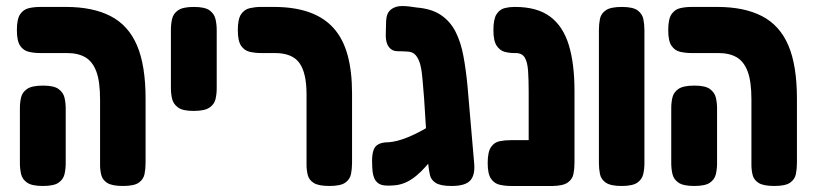

<svg xmlns="http://www.w3.org/2000/svg" viewBox="-20 -608 2703 637"><path d="M388 9Q352 9 336 -1Q320 -11 316 -27.5Q312 -44 312 -61V-278Q312 -338 299.5 -371Q287 -404 263 -418Q239 -432 202 -432H113Q94 -432 76 -436Q58 -440 47 -456Q36 -472 36 -508Q36 -545 47 -561Q58 -577 76 -581Q94 -585 113 -585H199Q288 -585 347 -554.5Q406 -524 434.5 -457.5Q463 -391 463 -280V-68Q463 -48 459.5 -30.5Q456 -13 440.5 -2Q425 9 388 9ZM122 9Q86 9 70 -2Q54 -13 50 -30.5Q46 -48 46 -67V-249Q46 -268 50 -285Q54 -302 70 -313Q86 -324 123 -324Q159 -324 174.5 -312.5Q190 -301 194 -284Q198 -267 198 -248V-66Q198 -47 194 -30Q190 -13 174.5 -2Q159 9 122 9Z M622 -240Q586 -240 570.5 -251.5Q555 -263 551 -280Q547 -297 547 -316V-509Q547 -528 551 -545.5Q555 -563 571 -574Q587 -585 623 -585Q660 -585 675.5 -573.5Q691 -562 695 -544.5Q699 -527 699 -508V-315Q699 -296 695 -279Q691 -262 675 -251Q659 -240 622 -240Z M1073 9Q1037 9 1021 -1Q1005 -11 1001 -27.5Q997 -44 997 -61V-295Q997 -331 991 -357Q985 -383 973 -399.5Q961 -416 940.5 -424Q920 -432 892 -432H846Q827 -432 809 -436Q791 -440 780 -456Q769 -472 769 -508Q769 -545 780 -561Q791 -577 809 -581Q827 -585 845 -585H889Q956 -585 1005.5 -567.5Q1055 -550 1086.5 -515Q1118 -480 1133 -426Q1148 -372 1148 -298V-68Q1148 -48 1144.5 -30.5Q1141 -13 1125.5 -2Q1110 9 1073 9Z M1478 9Q1442 9 1426 -1Q1410 -11 1406.5 -27Q1403 -43 1401 -61L1387 -282Q1384 -314 1382 -342Q1380 -370 1375 -391Q1370 -412 1359.5 -424.5Q1349 -437 1330 -437Q1316 -438 1302 -438Q1288 -438 1280 -443Q1269 -450 1264 -463.5Q1259 -477 1260 -498L1261 -538Q1262 -564 1276.5 -576Q1291 -588 1314 -588Q1326 -588 1338 -586.5Q1350 -585 1363 -583Q1412 -579 1443 -558Q1474 -537 1491.5 -502.5Q1509 -468 1517.5 -422Q1526 -376 1531 -323L1553 -68Q1557 -28 1540.5 -9.5Q1524 9 1478 9ZM1297 6Q1272 9 1254 7Q1236 5 1226 -9Q1216 -23 1215 -54Q1212 -101 1223.5 -118.5Q1235 -136 1269 -136Q1283 -137 1298.5 -141Q1314 -145 1331.5 -152Q1349 -159 1368.5 -169Q1388 -179 1410.5 -193Q1433 -207 1459 -224L1460 -137Q1441 -114 1424.5 -93.5Q1408 -73 1393 -56Q1378 -39 1362.5 -26Q1347 -13 1331 -5Q1315 3 1297 6Z M1810 9Q1775 9 1759 -1Q1743 -11 1738.5 -27.5Q1734 -44 1734 -61V-303Q1734 -344 1732 -373Q1730 -402 1721 -417Q1712 -432 1691 -432H1686Q1670 -432 1654.5 -436Q1639 -440 1628 -456Q1617 -472 1617 -508Q1617 -545 1627.5 -561Q1638 -577 1654 -581Q1670 -585 1685 -585H1689Q1762 -585 1805 -553Q1848 -521 1867 -459Q1886 -397 1886 -306V-68Q1886 -48 1882.5 -30.5Q1879 -13 1863 -2Q1847 9 1810 9ZM1675 9Q1656 9 1638 5Q1620 1 1609 -15Q1598 -31 1598 -67Q1598 -104 1609 -120Q1620 -136 1637.5 -139.5Q1655 -143 1674 -143H1819L1818 9Z M2042 9Q2006 9 1990 -2Q1974 -13 1970.5 -30.5Q1967 -48 1967 -67V-509Q1967 -528 1970.5 -545.5Q1974 -563 1990 -574Q2006 -585 2043 -585Q2080 -585 2095.5 -573.5Q2111 -562 2114.5 -544.5Q2118 -527 2118 -508V-66Q2118 -47 2114 -30Q2110 -13 2094.5 -2Q2079 9 2042 9Z M2549 9Q2513 9 2497 -1Q2481 -11 2477 -27.5Q2473 -44 2473 -61V-278Q2473 -338 2460.5 -371Q2448 -404 2424 -418Q2400 -432 2363 -432H2274Q2255 -432 2237 -436Q2219 -440 2208 -456Q2197 -472 2197 -508Q2197 -545 2208 -561Q2219 -577 2237 -581Q2255 -585 2274 -585H2360Q2449 -585 2508 -554.5Q2567 -524 2595.5 -457.5Q2624 -391 2624 -280V-68Q2624 -48 2620.5 -30.5Q2617 -13 2601.5 -2Q2586 9 2549 9ZM2283 9Q2247 9 2231 -2Q2215 -13 2211 -30.5Q2207 -48 2207 -67V-249Q2207 -268 2211 -285Q2215 -302 2231 -313Q2247 -324 2284 -324Q2320 -324 2335.5 -312.5Q2351 -301 2355 -284Q2359 -267 2359 -248V-66Q2359 -47 2355 -30Q2351 -13 2335.5 -2Q2320 9 2283 9Z"/></svg>

Font: Fredoka Condensed SemiBold
Style: Regular
Weight: 600
Width: 3
Designer: Ben Nathan
Foundry: Milena B. Brandão, Ben Nathan
Version: Version 2.001